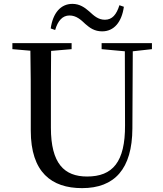

<svg xmlns="http://www.w3.org/2000/svg" viewBox="-20 -955 843 992"><path d="M242 -808 265 -800C279 -848 303 -875 339 -875C374 -875 398 -853 421 -831C444 -811 468 -793 508 -793C569 -793 609 -841 620 -920L597 -928C582 -880 560 -853 522 -853C487 -853 465 -874 441 -896C418 -916 392 -935 354 -935C293 -935 253 -887 242 -808ZM505 -701 625 -690 626 -308C627 -118 562 -43 430 -43C312 -43 243 -110 243 -295V-394C243 -494 243 -594 244 -692L350 -701V-732H44V-701L137 -693C139 -594 139 -493 139 -394V-280C139 -65 246 17 404 17C572 17 663 -82 664 -291L666 -690L765 -701V-732H505Z"/></svg>

Font: Noto Serif KR Medium
Style: Regular
Weight: 500
Designer: Ryoko NISHIZUKA 西塚涼子 (kana & ideographs); Frank Grießhammer (Latin, Greek & Cyrillic); Wenlong ZHANG 张文龙 (bopomofo); San
Foundry: Adobe
Version: Version 2.001;hotconv 1.1.0;makeotfexe 2.6.0